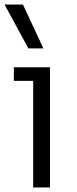

<svg xmlns="http://www.w3.org/2000/svg" viewBox="-21 -825 340 845"><path d="M125 -469H40V-529H199V0H125ZM-1 -805H80L170 -612H104Z"/></svg>

Font: Sora-SIA Light
Style: Regular
Weight: 300
Designer: Jonathan Barnbrook, Julián Moncada
Foundry: Barnbrook Fonts
Version: Version 2.000